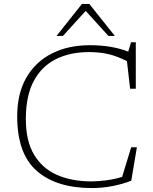

<svg xmlns="http://www.w3.org/2000/svg" viewBox="-20 -947 779 977"><path d="M445.5 -24Q479 -24 521.2 -29.5Q563.5 -35 601.5 -47L647.5 -197.5H676.5L648 -27.5Q605.5 -10.5 552.5 -0.2Q499.5 10 448.5 10Q267 10 167.2 -77.2Q67.5 -164.5 67.5 -355Q67.5 -471 114 -551.8Q160.5 -632.5 243.8 -674.8Q327 -717 437 -717Q494.5 -717 543.5 -708.5Q592.5 -700 632.5 -684.5L647 -732H671V-495.5H642L626 -636Q575.5 -661.5 530.8 -671.8Q486 -682 433 -682Q337 -682 264.8 -646.2Q192.5 -610.5 152 -535.2Q111.5 -460 111.5 -340.5Q111.5 -230.5 153 -160.5Q194.5 -90.5 269.5 -57.2Q344.5 -24 445.5 -24ZM532 -764 416 -891.5 300 -764H267.5L397 -927H434.5L564.5 -764Z"/></svg>

Font: Newsreader Caption ExtraLight
Style: Regular
Weight: 275
Designer: Hugues Gentile
Foundry: Production Type
Version: Version 1.001